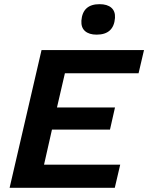

<svg xmlns="http://www.w3.org/2000/svg" viewBox="-20 -900 710 920"><path d="M443 -734Q407 -734 387.5 -751Q368 -768 370 -801Q376 -880 457 -880Q494 -880 513.5 -863Q533 -846 531 -814Q525 -734 443 -734ZM26 0 179 -660H670L644 -549H291L253 -385H531L507 -279H229L191 -111H556L530 0Z"/></svg>

Font: Elaine Sans SemiBold
Style: Italic
Weight: 600
Italic angle: -13°
Designer: Wei Huang
Foundry: Wei Huang
Version: Version 2.001;December 24, 2019;FontCreator 12.0.0.2547 64-b